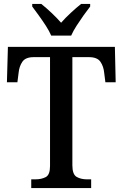

<svg xmlns="http://www.w3.org/2000/svg" viewBox="-20 -951 621 971"><path d="M138 0V-44H159Q190 -44 211.5 -55.5Q233 -67 233 -111V-662H150Q109 -662 93 -638.5Q77 -615 74 -582L68 -535H15L20 -714H561L565 -535H513L507 -582Q504 -615 488 -638.5Q472 -662 430 -662H346V-115Q346 -69 367.5 -56.5Q389 -44 420 -44H441V0ZM239 -771Q229 -794 212 -820.5Q195 -847 176 -873Q157 -899 143 -918V-931H189Q213 -912 240.5 -886Q268 -860 289 -836Q310 -860 338 -886Q366 -912 390 -931H436V-918Q421 -899 402.5 -873Q384 -847 367 -820.5Q350 -794 340 -771Z"/></svg>

Font: Noto Serif Georgian SemiCondensed Medium
Style: Regular
Weight: 500
Width: 4
Designer: Monotype Design Team, Akaki Razmadze
Foundry: Google LLC
Version: Version 2.003; ttfautohint (v1.8.4.7-5d5b)